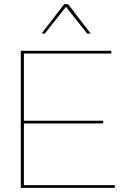

<svg xmlns="http://www.w3.org/2000/svg" viewBox="-20 -905 624 925"><path d="M80.1 0V-660.2H516.1V-647H95.2V-323.2H477.1V-310.1H95.2V-13.2H533.2V0ZM180.2 -743.2 289.1 -884.8H308.1L417 -743.2H399.9L297.9 -872.1L195.8 -743.2Z"/></svg>

Font: Human Sans Thin
Style: Regular
Weight: 100
Designer: Tim Radville
Foundry: Continuum
Version: Version 1.000;FEAKit 1.0